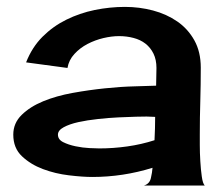

<svg xmlns="http://www.w3.org/2000/svg" viewBox="-20 -540 664 571"><path d="M408.2 11.7Q424.8 6.8 428.7 -10.3Q432.6 -27.3 433.6 -41Q389.6 -27.3 344.7 -20.5Q299.8 -13.7 254.9 -13.7Q225.6 -13.7 185.1 -18.6Q144.5 -23.4 107.9 -37.1Q71.3 -50.8 45.4 -75.2Q19.5 -99.6 19.5 -139.6Q19.5 -173.8 44.4 -198.2Q69.3 -222.7 108.4 -238.8Q147.5 -254.9 196.3 -263.7Q245.1 -272.5 292 -277.3Q338.9 -282.2 379.9 -283.2Q420.9 -284.2 444.3 -285.2Q444.3 -298.8 444.8 -311.5Q445.3 -324.2 445.3 -337.9Q445.3 -362.3 436.5 -380.4Q427.7 -398.4 412.6 -410.2Q397.5 -421.9 377 -427.2Q356.4 -432.6 334 -432.6Q312.5 -432.6 287.6 -426.8Q262.7 -420.9 240.2 -409.2Q217.8 -397.5 201.2 -379.4Q184.6 -361.3 180.7 -337.9L57.6 -354.5Q75.2 -399.4 106.4 -430.7Q137.7 -461.9 177.2 -481.4Q216.8 -501 261.7 -510.3Q306.6 -519.5 351.6 -519.5Q394.5 -519.5 435.1 -508.8Q475.6 -498 507.3 -476.1Q539.1 -454.1 558.1 -419.9Q577.1 -385.7 577.1 -338.9Q577.1 -289.1 575.7 -239.7Q574.2 -190.4 574.2 -140.6Q574.2 -131.8 574.2 -108.9Q574.2 -85.9 575.7 -61Q577.1 -36.1 580.1 -15.1Q583 5.9 588.9 11.7ZM152.3 -139.6Q152.3 -125 168 -117.2Q183.6 -109.4 204.6 -105Q225.6 -100.6 246.1 -99.6Q266.6 -98.6 275.4 -98.6Q316.4 -98.6 358.4 -104.5Q400.4 -110.4 439.5 -123Q440.4 -140.6 440.9 -158.2Q441.4 -175.8 441.4 -192.4L416 -193.4Q407.2 -193.4 384.3 -192.9Q361.3 -192.4 332 -190.9Q302.7 -189.5 271 -186Q239.3 -182.6 212.9 -176.8Q186.5 -170.9 169.4 -161.6Q152.3 -152.3 152.3 -139.6Z"/></svg>

Font: Cherry Cream Soda
Style: Regular
Weight: 400
Designer: Font Diner, Inc
Foundry: Font Diner, Inc
Version: Version 1.001